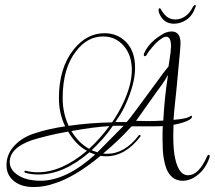

<svg xmlns="http://www.w3.org/2000/svg" viewBox="-20 -692 860 769"><path d="M118 57Q112 57 106.5 57Q101 57 95 56Q56 52 31 29Q6 6 6 -31Q6 -76 40 -111Q70 -142 116 -157Q172 -176 241 -186Q216 -237 216 -299Q216 -421 276 -495Q328 -559 399 -559Q451 -559 486 -522.5Q521 -486 521 -420Q521 -354 480 -267Q472 -250 462.5 -234.5Q453 -219 442 -203H487Q492 -208 502 -221Q512 -234 527 -254L608 -364Q622 -384 634 -399.5Q646 -415 655 -426L663 -480Q665 -502 665 -506Q665 -545 646 -545Q637 -545 625 -536Q608 -525 589 -502Q572 -482 569 -475Q565 -467 560 -467Q556 -467 556 -472Q556 -476 557 -478Q576 -521 623 -550Q646 -566 667 -566Q703 -566 703 -519Q703 -508 700 -476L692 -391Q687 -333 682 -288.5Q677 -244 675 -212Q724 -216 738 -224Q743 -228 747 -228Q749 -228 749 -225Q749 -219 740 -213Q718 -200 675 -192Q675 -181 674.5 -170.5Q674 -160 674 -150Q674 -87 682 -55Q697 10 733 10Q776 10 809 -65Q812 -72 816 -72Q822 -72 819 -61Q805 -19 774.5 6.5Q744 32 712 32Q650 32 636 -57Q633 -73 632 -92.5Q631 -112 631 -136Q631 -147 631 -160Q631 -173 632 -187Q622 -186 591 -186H507Q481 -157 452.5 -130Q424 -103 393 -77Q397 -77 400.5 -76.5Q404 -76 408 -76Q480 -76 536 -150Q537 -153 541 -151Q545 -148 542 -145Q482 -66 405 -66Q393 -66 383 -68Q279 18 197 43Q177 50 157 53.5Q137 57 118 57ZM255 -188Q337 -200 429 -202Q453 -237 470 -272Q508 -350 508 -412Q508 -471 475.5 -508.5Q443 -546 393 -546Q329 -546 284 -486Q231 -418 231 -299Q231 -239 255 -188ZM572 -207Q599 -207 634 -209Q636 -249 640.5 -294.5Q645 -340 653 -392Q649 -385 639.5 -369.5Q630 -354 613 -332L525 -208Q544 -207 572 -207ZM370 -82 475 -188Q457 -189 432 -188Q413 -160 391.5 -136Q370 -112 347 -90Q360 -85 370 -82ZM337 -96Q382 -138 418 -187Q352 -183 266 -167Q295 -119 337 -96ZM141 32Q245 32 361 -73L338 -82Q235 7 134 7Q105 7 81 0Q78 -2 78 -4Q78 -10 83 -8Q107 -2 131 -2Q227 -2 328 -88Q283 -113 253 -165Q207 -157 171 -148Q135 -139 109 -131Q19 -100 19 -43Q19 -14 47 6Q74 26 113 30Q127 32 141 32ZM677 -597Q635 -597 618 -638Q615 -646 615 -651Q615 -659 620 -659Q623 -659 629 -647Q638 -634 647 -626Q662 -614 683 -614Q703 -614 721.5 -626.5Q740 -639 753 -665Q757 -672 762 -672Q764 -672 764 -668Q764 -668 764 -667Q764 -666 763 -664Q751 -629 727 -613Q703 -597 677 -597Z"/></svg>

Font: Lovers Quarrel
Style: Regular
Weight: 400
Designer: Robert E. Leuschke
Foundry: Robert E. Leuschke
Version: Version 1.010; ttfautohint (v1.8.3)